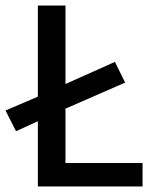

<svg xmlns="http://www.w3.org/2000/svg" viewBox="-31 -675 562 695"><path d="M27 -200 -11 -275 108 -326 186 -362 385 -451 422 -376 193 -276 114 -240ZM106 0V-655H206V-85H485V0Z"/></svg>

Font: Source Sans 3 Medium
Style: Regular
Weight: 500
Designer: Paul D. Hunt
Foundry: Adobe
Version: Version 3.052;hotconv 1.1.0;makeotfexe 2.6.0